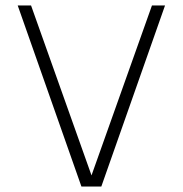

<svg xmlns="http://www.w3.org/2000/svg" viewBox="-20 -686 671 705"><path d="M352 -1H279L45 -666H94L316 -42L538 -666H586Z"/></svg>

Font: Sulphur Point Light
Style: Regular
Weight: 300
Designer: Noponies / Dale Sattler
Foundry: Noponies
Version: Version 1.000; ttfautohint (v1.8)